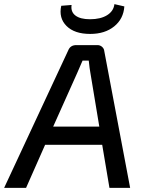

<svg xmlns="http://www.w3.org/2000/svg" viewBox="-52 -908 695 928"><path d="M501 -888 549 -877Q545 -817 500 -780.5Q455 -744 384 -744Q308 -744 269.5 -782.5Q231 -821 244 -880L294 -884Q289 -851 312.5 -833Q336 -815 383 -815Q434 -815 465.5 -834.5Q497 -854 501 -888ZM442 -208H166L74 0H-32L278 -665Q288 -690 317 -690H419Q432 -690 441.5 -681.5Q451 -673 452 -661L577 0H477ZM428 -296 385 -555Q381 -575 377 -615H347L321 -555L205 -296Z"/></svg>

Font: Exo 2.0 Medium
Style: Italic
Weight: 500
Italic angle: -8°
Designer: Natanael Gama
Version: Version 1.001;PS 001.001;hotconv 1.0.70;makeotf.lib2.5.58329